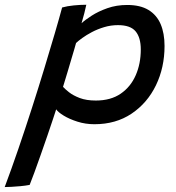

<svg xmlns="http://www.w3.org/2000/svg" viewBox="-107 -560 732 800"><path d="M-87.4 219.4Q-59.1 144 -30.1 59.2Q-1.1 -25.5 26.5 -111.4Q54.1 -197.2 78.1 -276.4Q102.1 -355.5 121.2 -420.6Q140.3 -485.8 151.8 -528.8Q173.1 -534.8 200.8 -537.5Q228.4 -540.2 252.6 -540.2Q250.2 -527.7 244.2 -504.4Q238.1 -481.2 232.8 -463.2Q247.2 -476.8 274.9 -494.6Q302.5 -512.5 340.4 -525.9Q378.3 -539.3 423.2 -539.3Q477.4 -539.3 511.7 -518.5Q545.9 -497.7 562.3 -459.5Q578.6 -421.3 578.6 -368.5Q578.6 -278.8 542.8 -204.7Q506.9 -130.6 441.3 -86.5Q375.8 -42.4 286.4 -42.4Q249.2 -42.4 215.7 -53.1Q182.1 -63.8 158.4 -78.3Q134.6 -92.9 127.1 -104.5Q123.6 -93.4 113.8 -63.9Q104 -34.4 90.7 4.5Q77.3 43.4 63.1 83.8Q48.8 124.2 36.5 158.1Q24.1 191.9 16.6 210.4Q-1.4 213.8 -21.8 215.7Q-42.1 217.6 -59.7 218.5Q-77.2 219.4 -87.4 219.4ZM292.4 -141.1Q354.1 -141.1 395.7 -169.5Q437.2 -197.9 458.4 -246.2Q479.6 -294.5 479.6 -353.9Q479.6 -403.5 458 -429.4Q436.4 -455.3 384.6 -455.3Q354.8 -455.3 327 -446.9Q299.2 -438.6 276 -426.3Q252.8 -414 235.7 -401.6Q218.6 -389.2 209.9 -380.8Q208.2 -374.1 202.8 -355.7Q197.4 -337.4 190.3 -313.6Q183.3 -289.8 176.1 -265.7Q168.9 -241.7 163.3 -223.4Q157.8 -205.1 155.6 -198.2Q163.3 -189.4 180.4 -175.8Q197.6 -162.2 225.2 -151.6Q252.9 -141.1 292.4 -141.1Z"/></svg>

Font: Grandstander Thin
Style: Italic
Weight: 100
Italic angle: -15°
Designer: Tyler Finck
Foundry: Etcetera Type Co
Version: Version 1.200